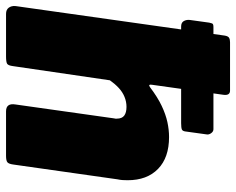

<svg xmlns="http://www.w3.org/2000/svg" viewBox="-118 -689 782 636"><g transform="rotate(90 273.0 -371.0)"><path d="M391 -598Q390 -585 384 -582.5Q378 -580 363 -580H43Q30 -580 25 -588.5Q20 -597 21 -608L30 -673Q32 -683 34.5 -685Q37 -687 44 -687H383Q391 -687 396.5 -679Q402 -671 400 -663ZM1 0Q-13 0 -19.5 -9Q-26 -18 -25 -31L73 -725Q75 -736 80.5 -739Q86 -742 95 -742H255Q272 -742 269 -720L236 -485Q233 -469 244 -477Q277 -502 305.5 -515.5Q334 -529 359.5 -534.5Q385 -540 409 -540Q477 -540 514.5 -503.5Q552 -467 552 -403Q552 -395 551.5 -386.5Q551 -378 549 -369L500 -24Q498 -9 492.5 -4.5Q487 0 471 0H324Q296 0 301 -31L347 -357Q348 -360 348 -362.5Q348 -365 348 -367Q348 -384 338 -391.5Q328 -399 309 -399Q292 -399 276 -392.5Q260 -386 246.5 -373.5Q233 -361 221 -344L174 -23Q172 -7 166 -3.5Q160 0 142 0Z"/></g></svg>

Font: Libre Franklin Black
Style: Italic
Weight: 900
Italic angle: -8°
Designer: Pablo Impallari, Rodrigo Fuenzalida, Nhung Nguyen
Foundry: Impallari Type
Version: Version 3.000